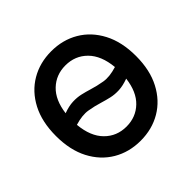

<svg xmlns="http://www.w3.org/2000/svg" viewBox="-179 -930 1133 1133"><g transform="rotate(-45 387.5 -363.5)"><path d="M721.6 -363.6Q721.6 -246.1 677.7 -162.5Q633.9 -78.8 558.4 -34.4Q483 9.9 387.4 9.9Q291.9 9.9 216.3 -34.6Q140.6 -79.2 96.9 -162.8Q53.3 -246.4 53.3 -363.6Q53.3 -481.2 96.9 -564.8Q140.6 -648.4 216.3 -692.8Q291.9 -737.2 387.4 -737.2Q483 -737.2 558.4 -692.8Q633.9 -648.4 677.7 -564.8Q721.6 -481.2 721.6 -363.6ZM387.4 -108.3Q466.3 -108.3 520.1 -160Q573.9 -211.6 585.9 -310Q542.3 -294 507.3 -292.4Q472.3 -290.8 442.1 -297.8Q411.9 -304.7 382.8 -313.6Q341.3 -326.7 295.6 -334.3Q250 -342 187.5 -322.8Q197.1 -218.4 251.8 -163.4Q306.5 -108.3 387.4 -108.3ZM587.4 -405.5Q577.4 -509.6 522.9 -564.3Q468.4 -619 387.4 -619Q308.9 -619 255.1 -567.6Q201.3 -516.3 188.9 -418.3Q232.6 -434.3 267.4 -435.7Q302.2 -437.1 332.4 -430.2Q362.6 -423.3 391.3 -414.4Q433.2 -401.3 478.9 -393.6Q524.5 -386 587.4 -405.5Z"/></g></svg>

Font: Inter UI Semi Bold
Style: Regular
Weight: 600
Designer: Rasmus Andersson
Foundry: rsms
Version: 3.2;8d6f07862